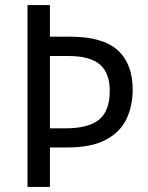

<svg xmlns="http://www.w3.org/2000/svg" viewBox="-20 -734 583 754"><path d="M501 -382Q501 -318 476.5 -266.5Q452 -215 395.5 -185Q339 -155 245 -155H176V0H88V-714H176V-590H254Q384 -590 442.5 -536.5Q501 -483 501 -382ZM236 -230Q328 -230 369.5 -264.5Q411 -299 411 -377Q411 -447 372.5 -480.5Q334 -514 249 -514H176V-230Z"/></svg>

Font: Noto Sans Sinhala UI SemiCondensed
Style: Regular
Weight: 400
Width: 4
Designer: Jelle Bosma - Monotype Design Team
Foundry: Monotype Imaging Inc.
Version: Version 2.006; ttfautohint (v1.8.4.7-5d5b)